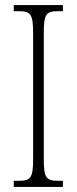

<svg xmlns="http://www.w3.org/2000/svg" viewBox="-20 -734 302 754"><path d="M34 0H227V-24H208C161 -24 152 -36 152 -109V-605C152 -679 161 -690 208 -690H227V-714H34V-690H54C100 -690 110 -679 110 -605V-108C110 -35 100 -24 54 -24H34Z"/></svg>

Font: Noto Serif Lao ExtraCondensed ExtraLight
Style: Regular
Weight: 200
Width: 2
Designer: Monotype Design Team
Foundry: Monotype Imaging Inc.
Version: Version 2.003